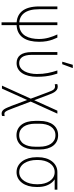

<svg xmlns="http://www.w3.org/2000/svg" viewBox="756 -1527 979 2531"><g transform="rotate(90 1245.5 -261.5)"><path d="M64.9 -528.3H101.6V-287.6Q101.6 -217.3 115.7 -167.2Q129.9 -117.2 156 -85.7Q182.1 -54.2 217.3 -39.6Q252.4 -24.9 294.4 -24.9Q353 -24.9 391.6 -46.6Q430.2 -68.4 452.6 -105.7Q475.1 -143.1 484.6 -189.7Q494.1 -236.3 494.1 -285.6Q493.7 -354.5 476.3 -415.5Q459 -476.6 434.1 -528.3H475.6Q489.3 -499.5 502 -465.3Q514.6 -431.2 522.7 -387.5Q530.8 -343.8 530.8 -286.6Q530.8 -222.7 517.8 -168.7Q504.9 -114.7 476.8 -74.7Q448.7 -34.7 404.1 -12.7Q359.4 9.3 295.9 9.3Q243.7 9.3 201.4 -7.8Q159.2 -24.9 128.4 -60.8Q97.7 -96.7 81.3 -153.3Q64.9 -210 64.9 -288.6ZM274.4 -528.3H311V207.5H274.4Z M666.5 -528.3H703.1V-191.4Q703.1 -146.5 710.9 -115Q718.8 -83.5 733.4 -63.2Q748 -43 767.6 -33.9Q787.1 -24.9 810.1 -24.9Q848.6 -24.9 876 -44.4Q903.3 -64 920.9 -97.4Q938.5 -130.9 947 -172.4Q955.6 -213.9 955.6 -257.8Q956.1 -335 942.4 -402.8Q928.7 -470.7 908.7 -528.3H950.2Q960.9 -495.6 970.5 -457.8Q980 -419.9 986.1 -371.3Q992.2 -322.8 992.2 -258.3Q992.2 -201.2 980.7 -152.3Q969.2 -103.5 946.5 -67.4Q923.8 -31.2 890.1 -11Q856.4 9.3 811.5 9.3Q778.8 9.3 752.2 -2.2Q725.6 -13.7 706.3 -37.8Q687 -62 676.8 -100.3Q666.5 -138.7 666.5 -192.4ZM793.5 -592.3 834 -731.4H877.4L826.2 -592.3Z M1478 -528.3 1147.9 202.1H1108.9L1439 -528.3ZM1122.1 -533.2Q1147 -533.2 1164.3 -520.8Q1181.6 -508.3 1194.1 -489.3Q1206.5 -470.2 1214.8 -449.7Q1223.1 -429.2 1229.5 -412.6L1410.6 64.9Q1420.9 90.8 1430.4 115Q1439.9 139.2 1451.4 154.5Q1462.9 169.9 1479 169.9Q1483.9 169.9 1494.1 169.2Q1504.4 168.5 1510.3 167L1507.8 201.2Q1502.9 203.1 1493.4 204.8Q1483.9 206.5 1477.5 206.5Q1459.5 206.5 1445.8 198.5Q1432.1 190.4 1421.1 174.6Q1410.2 158.7 1399.7 134.8Q1389.2 110.8 1376.5 79.1L1196.8 -401.9Q1186.5 -428.7 1177 -450.4Q1167.5 -472.2 1154.3 -484.9Q1141.1 -497.6 1119.1 -497.6Q1114.3 -497.6 1105 -496.3Q1095.7 -495.1 1090.8 -493.7L1087.9 -526.9Q1093.8 -529.3 1104.2 -531.2Q1114.7 -533.2 1122.1 -533.2Z M1573.7 -236.3V-292.5Q1573.7 -351.1 1586.9 -396.7Q1600.1 -442.4 1624.8 -473.9Q1649.4 -505.4 1684.3 -521.7Q1719.2 -538.1 1762.2 -538.1Q1806.2 -538.1 1840.8 -521.7Q1875.5 -505.4 1899.9 -473.9Q1924.3 -442.4 1937.5 -396.7Q1950.7 -351.1 1950.7 -292.5V-236.3Q1950.7 -177.7 1937.5 -131.8Q1924.3 -85.9 1899.9 -54.2Q1875.5 -22.5 1840.8 -5.9Q1806.2 10.7 1762.7 10.7Q1719.2 10.7 1684.6 -5.9Q1649.9 -22.5 1625 -54.2Q1600.1 -85.9 1586.9 -131.8Q1573.7 -177.7 1573.7 -236.3ZM1610.8 -292.5V-236.3Q1610.8 -190.4 1620.4 -151.6Q1629.9 -112.8 1648.9 -84.5Q1668 -56.2 1696.5 -40.5Q1725.1 -24.9 1762.7 -24.9Q1800.8 -24.9 1829.3 -40.5Q1857.9 -56.2 1876.7 -84.5Q1895.5 -112.8 1904.8 -151.6Q1914.1 -190.4 1914.1 -236.3V-292.5Q1914.1 -337.9 1904.5 -376.2Q1895 -414.6 1875.7 -442.9Q1856.4 -471.2 1828.1 -487.1Q1799.8 -502.9 1762.2 -502.9Q1725.1 -502.9 1696.5 -487.1Q1668 -471.2 1648.9 -442.9Q1629.9 -414.6 1620.4 -376.2Q1610.8 -337.9 1610.8 -292.5Z M2052.2 -254.9V-273.4Q2052.2 -328.6 2066.2 -375.2Q2080.1 -421.9 2106 -456.1Q2131.8 -490.2 2168.2 -509.3Q2204.6 -528.3 2248.5 -528.3Q2259.8 -528.3 2269.3 -525.6Q2278.8 -522.9 2288.8 -518.6Q2298.8 -514.2 2310.5 -509.8Q2352.5 -493.7 2382.6 -459.5Q2412.6 -425.3 2428.7 -377.7Q2444.8 -330.1 2444.8 -271.5V-251.5Q2444.8 -194.8 2431.2 -147.2Q2417.5 -99.6 2391.6 -64.2Q2365.7 -28.8 2329.8 -9.5Q2293.9 9.8 2249.5 9.8Q2205.1 9.8 2168.7 -9.8Q2132.3 -29.3 2106.2 -64.9Q2080.1 -100.6 2066.2 -148.9Q2052.2 -197.3 2052.2 -254.9ZM2088.9 -273.4V-254.9Q2088.9 -208.5 2099.4 -167.2Q2109.9 -126 2130.4 -94Q2150.9 -62 2180.9 -43.7Q2210.9 -25.4 2249.5 -25.4Q2288.1 -25.4 2317.4 -43.7Q2346.7 -62 2367.2 -94Q2387.7 -126 2398.2 -167.2Q2408.7 -208.5 2408.7 -254.9V-273.4Q2408.7 -316.4 2398.2 -356.2Q2387.7 -396 2367.2 -426.5Q2346.7 -457 2316.9 -474.9Q2287.1 -492.7 2248.5 -492.7Q2210 -492.7 2180.2 -474.9Q2150.4 -457 2130.1 -426.5Q2109.9 -396 2099.4 -356.2Q2088.9 -316.4 2088.9 -273.4ZM2480 -528.3V-492.7H2248V-528.3Z"/></g></svg>

Font: Roboto Condensed ExtraLight
Style: Regular
Weight: 250
Designer: Christian Robertson
Foundry: Google
Version: Version 3.008; 2023